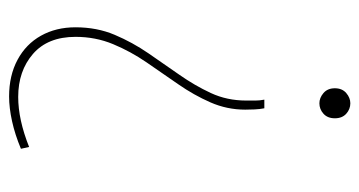

<svg xmlns="http://www.w3.org/2000/svg" viewBox="-204 -367 790 422"><g transform="rotate(90 191.0 -156.0)"><path d="M192 219Q146 219 111.5 200.5Q77 182 58.5 149Q40 116 40 73Q40 26 56.5 -13Q73 -52 97 -87Q121 -122 144.5 -155.5Q168 -189 184.5 -224.5Q201 -260 201 -302Q201 -313 201 -322.5Q201 -332 199 -342H218Q220 -332 220.5 -320.5Q221 -309 221 -300Q221 -260 205 -223.5Q189 -187 165 -152.5Q141 -118 117 -83Q93 -48 77 -9.5Q61 29 61 73Q61 134 98.5 166.5Q136 199 193 199Q218 199 245.5 193Q273 187 303 175L307 193Q276 206 246.5 212.5Q217 219 192 219ZM207 -463Q195 -463 184.5 -472Q174 -481 174 -497Q174 -513 184.5 -522Q195 -531 207 -531Q220 -531 230 -522Q240 -513 240 -497Q240 -481 230 -472Q220 -463 207 -463Z"/></g></svg>

Font: Murecho Thin
Style: Regular
Weight: 100
Designer: Neil Summerour
Foundry: Positype
Version: Version 1.010